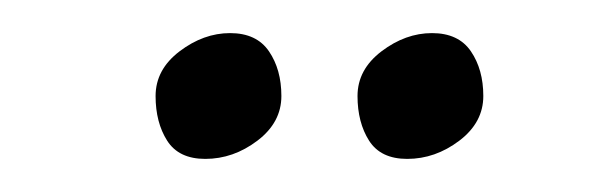

<svg xmlns="http://www.w3.org/2000/svg" viewBox="-20 -542 369 116"><path d="M226 -446Q210 -446 203 -457Q196 -468 196 -484Q196 -500 210.5 -511Q225 -522 241 -522Q257 -522 264.5 -511Q272 -500 272 -484Q272 -468 257.5 -457Q243 -446 226 -446ZM104 -446Q88 -446 81 -457Q74 -468 74 -484Q74 -500 88.5 -511Q103 -522 119 -522Q135 -522 142.5 -511Q150 -500 150 -484Q150 -468 135.5 -457Q121 -446 104 -446Z"/></svg>

Font: Festive
Style: Regular
Weight: 400
Designer: Robert E. Leuschke
Foundry: Robert E. Leuschke
Version: Version 1.101; ttfautohint (v1.8.3)